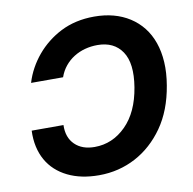

<svg xmlns="http://www.w3.org/2000/svg" viewBox="-82 -820 917 913"><g transform="rotate(-10 376.0 -363.5)"><path d="M44.7 -254.6H198.2Q196.4 -194.2 231.5 -160.2Q266.3 -126.1 326.7 -126.1Q413.4 -126.1 478.3 -191.1Q542.6 -255.3 561.8 -372.9Q580.3 -486.2 541.5 -543.7Q502.8 -601.2 422.9 -601.2Q391.7 -601.2 362.6 -593.4Q333.5 -585.6 308.8 -570.1Q284.1 -554.7 265.3 -531.8Q246.4 -508.9 235.8 -478.7H81.3Q92 -514.6 110.1 -547.4Q128.2 -580.3 152.2 -608.7Q176.1 -637.1 205.4 -660.3Q234.7 -683.6 268.1 -700.6Q339.8 -737.2 431.1 -737.2Q530.5 -737.2 601.6 -691.8Q637.1 -669 663 -636.2Q688.9 -603.3 703.8 -560.7Q718.8 -518.1 721.9 -466.4Q725.1 -414.8 714.8 -354.4Q695.3 -236.9 638.5 -156.2Q610.8 -116.8 576.5 -85.9Q542.3 -55 502.3 -33.7Q462.4 -12.4 417.6 -1.2Q372.9 9.9 324.2 9.9Q237.2 9.9 173.7 -21.3Q141.7 -36.9 116.8 -59.7Q92 -82.4 75.5 -111.7Q58.9 -141 51 -176.8Q43 -212.7 44.7 -254.6Z"/></g></svg>

Font: Inter P
Style: Bold Italic
Weight: 700
Italic angle: 9.39999°
Designer: Rasmus Andersson
Foundry: rsms
Version: Version 3.018;git-588b23468